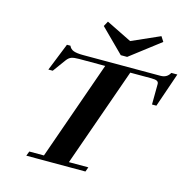

<svg xmlns="http://www.w3.org/2000/svg" viewBox="-125 -1016 1126 1138"><g transform="rotate(15 438.0 -446.5)"><path d="M522.9 -720.2 380.9 -861.3 397.9 -892.6 554.7 -815.4 726.6 -891.6 746.1 -861.3 562 -720.2ZM136.2 0 147 -28.3H236.8L450.2 -634.8H290Q258.8 -634.8 243.4 -629.2Q228 -623.5 215.3 -606.4L157.2 -526.9H130.4L198.7 -697.3H220.2Q228.5 -677.7 248.5 -670.4Q268.6 -663.1 306.2 -663.1H782.2Q821.8 -663.1 839.4 -696.3H876.5L804.2 -485.8H777.3L778.3 -611.8Q778.3 -624 768.3 -629.4Q758.3 -634.8 733.4 -634.8H604L390.1 -28.3H509.3L499 0Z"/></g></svg>

Font: Elstob 18pt ExtraBold
Style: Italic
Weight: 800
Italic angle: -20°
Designer: Peter S. Baker
Version: Version 1.015